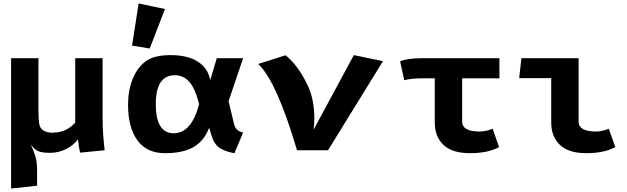

<svg xmlns="http://www.w3.org/2000/svg" viewBox="-20 -867 3617 1108"><path d="M44 221V-531H202V-229Q202 -180 206 -154Q214 -101 286 -101Q286 -101 288 -102Q362 -102 414 -159V-531H572V-188Q572 -99 584 0L442 14Q434 -19 430 -63Q402 -26 359 -5.5Q316 15 269 15Q222 15 200 5Q178 -5 158 -33Q176 7 185 38.5Q194 70 194 115V205Z M719 -263Q719 -345 745 -410Q771 -475 819 -512Q867 -549 965 -549Q1063 -549 1122 -511Q1181 -473 1193 -404L1231 -531H1383L1299 -283L1327 -167Q1333 -134 1346 -120.5Q1359 -107 1383 -102L1333 17Q1285 9 1252 -10.5Q1219 -30 1203 -77L1187 -130Q1159 -55 1098 -19Q1037 17 932 17Q827 17 773 -57Q719 -131 719 -263ZM983 -98Q1085 -98 1129 -266Q1107 -355 1073 -394Q1039 -433 989 -433Q879 -433 879 -265.5Q879 -98 983 -98ZM742 -604 780 -847 932 -815 844 -587Z M1470 -498 1628 -548Q1698 -492 1752 -382Q1794 -297 1794 -186Q1794 -153 1790 -119L2022 -549L2190 -514L1873 0H1694Q1576 -399 1470 -498Z M2289 -513Q2333 -531 2411 -531H2862V-415H2647V-166Q2647 -108 2746 -108Q2784 -108 2823 -124L2860 -18Q2796 17 2692.5 17Q2589 17 2539 -31Q2489 -79 2489 -160V-415H2419Q2351 -415 2313 -404Z M2976 -416 2989 -531H3319V-166Q3319 -108 3419 -108Q3455 -108 3493 -124L3531 -18Q3465 17 3363 17Q3261 17 3211 -31Q3161 -79 3161 -160V-416Z"/></svg>

Font: Fix15 Mono
Style: Bold
Weight: 700
Designer: Carrois Corporate & Edenspiekermann AG
Foundry: Carrois Corporate GbR & Edenspiekermann AG
Version: Version 3.206